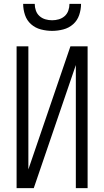

<svg xmlns="http://www.w3.org/2000/svg" viewBox="-20 -975 540 995"><path d="M66 0V-735H127V-97L345 -735H434V0H373V-638L155 0ZM250 -815Q221 -815 192 -822.5Q163 -830 141 -849.5Q119 -869 109.5 -897.5Q100 -926 100 -955H160Q160 -937 166 -920Q172 -903 185 -891.5Q198 -880 215 -875Q232 -870 250 -870Q268 -870 285 -875Q302 -880 315 -891.5Q328 -903 334 -920Q340 -937 340 -955H400Q400 -926 390.5 -897.5Q381 -869 359 -849.5Q337 -830 308 -822.5Q279 -815 250 -815Z"/></svg>

Font: Iosevka SS04 Light
Style: Regular
Weight: 300
Monospace: yes
Designer: Belleve Invis
Foundry: Belleve Invis
Version: Version 19.0.0; ttfautohint (v1.8.4)